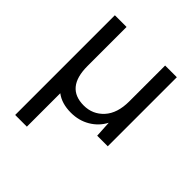

<svg xmlns="http://www.w3.org/2000/svg" viewBox="-196 -626 975 975"><g transform="rotate(45 291.5 -138.0)"><path d="M69 220V-496H153V-215Q153 -60 281 -60Q345 -60 387.5 -106.5Q430 -153 430 -239V-496H514V0H438L433 -88Q409 -42 363.5 -15Q318 12 261 12Q195 12 153 -20V220Z"/></g></svg>

Font: DeepMind Sans
Style: Regular
Weight: 400
Designer: Jonny Pinhorn / Modifications: Colophon Foundry
Foundry: Colophon Foundry
Version: Version 1.002; ttfautohint (v1.8.2)